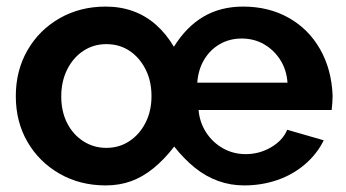

<svg xmlns="http://www.w3.org/2000/svg" viewBox="-20 -553 1051 583"><path d="M301 10Q223 10 161 -25.5Q99 -61 63.5 -122Q28 -183 28 -261Q28 -339 63.5 -400.5Q99 -462 161 -497.5Q223 -533 301 -533Q346 -533 384.5 -519Q423 -505 454 -477.5Q485 -450 508 -411Q546 -472 598 -502.5Q650 -533 718 -533Q796 -533 856.5 -499Q917 -465 952 -403.5Q987 -342 990 -262Q990 -252 989 -239.5Q988 -227 987 -219H583Q586 -182 605.5 -151.5Q625 -121 656.5 -103Q688 -85 726 -85Q768 -85 803.5 -106Q839 -127 852 -159L963 -127Q943 -86 906.5 -54.5Q870 -23 822.5 -6.5Q775 10 721 10Q680 10 642.5 -3.5Q605 -17 572 -43.5Q539 -70 509 -108Q479 -69 446.5 -42.5Q414 -16 378.5 -3Q343 10 301 10ZM303 -104Q342 -104 373 -124.5Q404 -145 422 -180.5Q440 -216 440 -261Q440 -307 422 -342.5Q404 -378 373.5 -398.5Q343 -419 303 -419Q264 -419 233 -398.5Q202 -378 184 -342Q166 -306 166 -260Q166 -215 183.5 -180Q201 -145 232.5 -124.5Q264 -104 303 -104ZM853 -302Q850 -342 830.5 -372Q811 -402 781 -419Q751 -436 714 -436Q677 -436 647.5 -419Q618 -402 600 -372Q582 -342 579 -302Z"/></svg>

Font: Raleway Thin
Style: Bold
Weight: 700
Version: Version 4.026